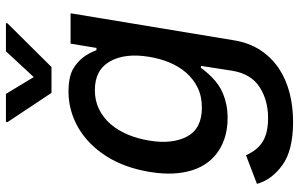

<svg xmlns="http://www.w3.org/2000/svg" viewBox="-203 -604 1023 657"><g transform="rotate(-90 308.5 -275.5)"><path d="M7.8 92.3 105.8 54.7Q115.4 76 127.7 90.6Q139.9 105.1 155.5 113.8Q171.2 122.5 190.5 126.4Q209.9 130.3 233.7 130.3Q294 130.3 339.1 101.2Q384.2 72.1 394.9 7.8L411.6 -99.4H404.8Q392.8 -82 371.4 -60.7Q360.8 -50.1 347.1 -40.5Q333.5 -30.9 316.4 -23.8Q299.4 -16.7 278.6 -12.4Q257.8 -8.2 232.6 -8.2Q168 -8.2 121.4 -38.7Q98 -54 81.1 -76.3Q64.3 -98.7 54.7 -128.4Q45.1 -158 43.3 -194.6Q41.5 -231.2 48.7 -274.9Q63.2 -361.9 103 -424Q122.9 -454.9 147.4 -478.9Q171.9 -502.8 200.1 -519.2Q228.3 -535.5 259.4 -544Q290.5 -552.6 323.2 -552.6Q375 -552.6 402.7 -535.9Q426.1 -521.7 440.9 -502.1Q455.6 -482.6 465.2 -457H473L487.6 -545.5H591.6L499.3 12.1Q490.8 65.3 465.4 103.9Q440 142.4 402.7 167.3Q365.4 192.1 318.7 204Q272 215.9 220.5 215.9Q122.5 215.9 72.1 179.3Q21.7 142.8 7.8 92.3ZM170.1 -146.3Q197.4 -96.2 268.8 -96.2Q308.2 -96.2 338.1 -111.2Q367.9 -126.1 389.2 -151.1Q410.5 -176.1 423.7 -208.6Q436.8 -241.1 442.5 -276.3Q456.3 -359 426.8 -410.9Q397.7 -462.4 328.5 -462.4Q292.3 -462.4 263.1 -448Q234 -433.6 212.4 -408.6Q190.7 -383.5 176.5 -349.6Q162.3 -315.7 155.9 -276.3Q142.8 -197.8 170.1 -146.3ZM219.1 -761.4 219.8 -766.7H315.7L373.2 -671.5L461.6 -766.7H557.9L557.2 -761.4L407.7 -610.8H319.2Z"/></g></svg>

Font: Inter P Medium
Style: Italic
Weight: 500
Italic angle: 9.39999°
Designer: Rasmus Andersson
Foundry: rsms
Version: Version 3.018;git-588b23468